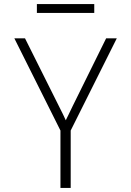

<svg xmlns="http://www.w3.org/2000/svg" viewBox="-20 -917 640 937"><path d="M275 0V-280L50 -730H102L267 -400Q278 -378 287.5 -359Q297 -340 301 -330Q306 -339 315 -358.5Q324 -378 335 -400L498 -730H550L325 -280V0ZM160 -854V-897H440V-854Z"/></svg>

Font: NKDuy Mono Thin
Style: Regular
Weight: 100
Monospace: yes
Designer: NKDuy
Foundry: NKDuy
Version: Version 2.251; ttfautohint (v1.8.4.7-5d5b)